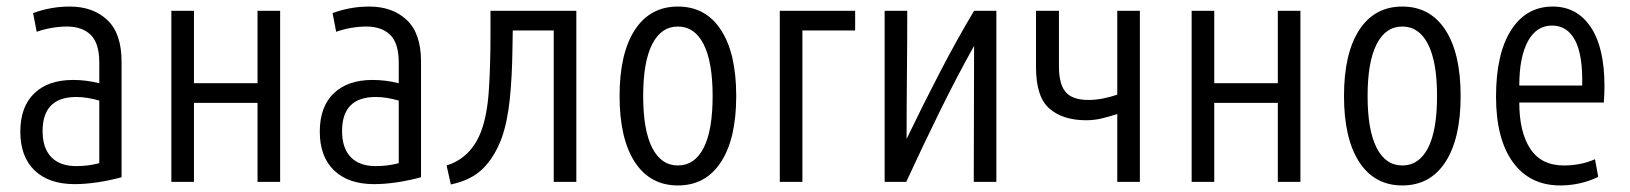

<svg xmlns="http://www.w3.org/2000/svg" viewBox="-20 -555 4974 586"><path d="M208 7Q129 7 85.5 -35Q42 -77 42 -153Q42 -229 84.5 -270Q127 -311 203 -311Q223 -311 243 -308.5Q263 -306 283 -301V-364Q283 -423 257 -448.5Q231 -474 184 -474Q162 -474 138.5 -470Q115 -466 92 -458L81 -515Q135 -535 193 -535Q264 -535 307.5 -494Q351 -453 351 -367V-14Q314 -4 277 1.5Q240 7 208 7ZM213 -48Q249 -48 283 -57V-248Q266 -253 248 -256Q230 -259 213 -259Q110 -259 110 -155Q110 -103 136.5 -75.5Q163 -48 213 -48Z M503 0V-522H572V-301H766V-522H835V0H766V-241H572V0Z M1122 7Q1043 7 999.5 -35Q956 -77 956 -153Q956 -229 998.5 -270Q1041 -311 1117 -311Q1137 -311 1157 -308.5Q1177 -306 1197 -301V-364Q1197 -423 1171 -448.5Q1145 -474 1098 -474Q1076 -474 1052.5 -470Q1029 -466 1006 -458L995 -515Q1049 -535 1107 -535Q1178 -535 1221.5 -494Q1265 -453 1265 -367V-14Q1228 -4 1191 1.5Q1154 7 1122 7ZM1127 -48Q1163 -48 1197 -57V-248Q1180 -253 1162 -256Q1144 -259 1127 -259Q1024 -259 1024 -155Q1024 -103 1050.5 -75.5Q1077 -48 1127 -48Z M1356 8 1343 -50Q1417 -73 1448 -153Q1467 -203 1472 -279.5Q1477 -356 1477 -447V-522H1739V0H1670V-462H1545L1544 -404Q1543 -322 1536 -253Q1529 -184 1511 -133Q1489 -75 1453.5 -40Q1418 -5 1356 8Z M2049 11Q1964 11 1917.5 -60.5Q1871 -132 1871 -262Q1871 -392 1917.5 -463.5Q1964 -535 2049 -535Q2134 -535 2180.5 -463.5Q2227 -392 2227 -262Q2227 -132 2180.5 -60.5Q2134 11 2049 11ZM2049 -50Q2100 -50 2127.5 -103.5Q2155 -157 2155 -262Q2155 -366 2127.5 -420Q2100 -474 2049 -474Q1998 -474 1970.5 -420Q1943 -366 1943 -262Q1943 -158 1970.5 -104Q1998 -50 2049 -50Z M2360 0V-522H2590V-462H2429V0Z M2680 0V-522H2749Q2749 -425 2748 -327Q2747 -229 2747 -131Q2797 -235 2849.5 -336Q2902 -437 2953 -522H3021V0H2952Q2952 -104 2952.5 -207.5Q2953 -311 2953 -415Q2902 -324 2850 -218.5Q2798 -113 2746 0Z M3390 0V-207Q3369 -200 3344.5 -194Q3320 -188 3295 -188Q3224 -188 3183 -223.5Q3142 -259 3142 -350V-522H3212V-353Q3212 -298 3232.5 -274Q3253 -250 3302 -250Q3325 -250 3347 -254.5Q3369 -259 3390 -266V-522H3459V0Z M3617 0V-522H3686V-301H3880V-522H3949V0H3880V-241H3686V0Z M4260 11Q4175 11 4128.5 -60.5Q4082 -132 4082 -262Q4082 -392 4128.5 -463.5Q4175 -535 4260 -535Q4345 -535 4391.5 -463.5Q4438 -392 4438 -262Q4438 -132 4391.5 -60.5Q4345 11 4260 11ZM4260 -50Q4311 -50 4338.5 -103.5Q4366 -157 4366 -262Q4366 -366 4338.5 -420Q4311 -474 4260 -474Q4209 -474 4181.5 -420Q4154 -366 4154 -262Q4154 -158 4181.5 -104Q4209 -50 4260 -50Z M4742 11Q4649 11 4597.5 -60Q4546 -131 4546 -260Q4546 -391 4592 -463Q4638 -535 4719 -535Q4793 -535 4835 -472.5Q4877 -410 4877 -292Q4877 -282 4876.5 -269Q4876 -256 4875 -242H4617Q4617 -152 4650.5 -101Q4684 -50 4753 -50Q4805 -50 4848 -69L4858 -15Q4803 11 4742 11ZM4617 -294H4809Q4811 -388 4787 -432.5Q4763 -477 4717 -477Q4669 -477 4643 -428.5Q4617 -380 4617 -294Z"/></svg>

Font: Ubuntu Sans Condensed
Style: Regular
Weight: 400
Width: 3
Designer: Dalton Maag Ltd
Foundry: Dalton Maag Ltd
Version: Version 1.006; ttfautohint (v1.8.4.7-5d5b)